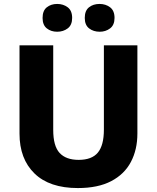

<svg xmlns="http://www.w3.org/2000/svg" viewBox="-20 -944 796 974"><path d="M677 -267Q677 -185 644 -122.5Q611 -60 544 -25Q477 10 375 10Q231 10 155 -64Q79 -138 79 -266V-714H250V-285Q250 -203 282.5 -168Q315 -133 379 -133Q446 -133 476.5 -170Q507 -207 507 -286V-714H677ZM196 -853Q196 -890 217.5 -907Q239 -924 270 -924Q301 -924 323.5 -907Q346 -890 346 -853Q346 -817 323.5 -800Q301 -783 270 -783Q239 -783 217.5 -800Q196 -817 196 -853ZM410 -853Q410 -890 431.5 -907Q453 -924 485 -924Q516 -924 538.5 -907Q561 -890 561 -853Q561 -817 538.5 -800Q516 -783 486 -783Q454 -783 432 -800Q410 -817 410 -853Z"/></svg>

Font: Noto Sans Cham ExtraBold
Style: Regular
Weight: 800
Version: Version 2.002